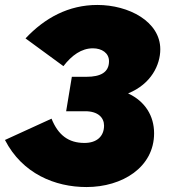

<svg xmlns="http://www.w3.org/2000/svg" viewBox="-26 -736 683 775"><path d="M323 19C468 19 596 -61 596 -198C596 -268 560 -327 491 -359C585 -397 621 -475 621 -537C621 -649 494 -716 367 -716C251 -716 155 -664 77 -581L230 -469C264 -513 303 -541 349 -541C385 -541 414 -522 414 -489C414 -444 380 -426 323 -426H264L241 -287H318C370 -287 394 -261 394 -229C394 -186 365 -159 315 -159C251 -159 209 -190 182 -257L-6 -171C64 -35 196 19 323 19Z"/></svg>

Font: Fixel Display 20240404 Black
Style: Italic
Weight: 900
Italic angle: -10°
Designer: AlfaBravo + MacPaw
Foundry: Kyrylo Tkachov, Marchela Mozhyna, Serhii Makarenko, Maria Weinstein, Zakhar Kryvoshyya
Version: Version 1.211;Glyphs 3.2 (3225)